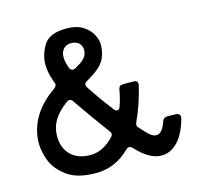

<svg xmlns="http://www.w3.org/2000/svg" viewBox="-109 -860 1014 986"><g transform="rotate(-15 398.0 -366.5)"><path d="M711 -175 757 -174Q769 -174 775 -166.5Q781 -159 778 -146Q757 -69 719 -28.5Q681 12 631 12Q568 12 498 -64Q489 -73 481 -73Q472 -73 464 -65Q387 12 283 12Q184 12 129.5 -28.5Q75 -69 56.5 -119Q38 -169 38 -210Q38 -284 75.5 -348Q113 -412 186 -462Q199 -472 199 -483Q199 -488 196 -494Q175 -549 175 -593Q175 -644 205 -694.5Q235 -745 327 -745Q380 -745 413.5 -724Q447 -703 462 -673.5Q477 -644 477 -620Q477 -583 463 -550Q449 -517 409 -488Q379 -468 360 -457Q347 -450 347 -439Q347 -433 352 -425Q395 -359 454 -282Q462 -271 471 -271Q483 -271 487 -286Q501 -323 509 -371Q512 -393 534 -393H590Q603 -393 608.5 -386Q614 -379 611 -367Q588 -270 551 -190Q546 -178 546 -173Q546 -166 550 -162L558 -153Q582 -125 599 -110.5Q616 -96 633 -96Q665 -96 684 -155Q691 -175 711 -175ZM275 -605Q275 -583 287 -548Q293 -532 306 -532Q313 -532 320 -536Q346 -551 350 -554Q387 -580 387 -614Q387 -638 372 -652Q357 -666 330 -666Q305 -666 290 -649.5Q275 -633 275 -605ZM403 -145Q412 -153 412 -162Q412 -169 405 -178Q337 -269 265 -374Q258 -386 247 -386Q240 -386 232 -380Q184 -345 161 -307Q138 -269 138 -223Q138 -159 176 -122Q214 -85 280 -85Q313 -85 344.5 -100.5Q376 -116 403 -145Z"/></g></svg>

Font: Shippori Gothic B2 Bold
Style: Regular
Weight: 700
Designer: FONTDASU
Foundry: FONTDASU / Google Inc. / but / Adobe
Version: Version 1.130